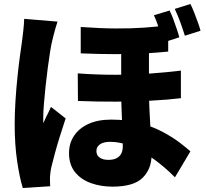

<svg xmlns="http://www.w3.org/2000/svg" viewBox="-20 -876 1040 968"><path d="M731 -673Q731 -635 731 -592.5Q731 -550 731 -509.5Q731 -469 731 -436Q731 -381 733 -334.5Q735 -288 737.5 -247Q740 -206 742 -168Q744 -130 744 -94Q744 -24 699 20.5Q654 65 547 65Q488 65 438 47Q388 29 358 -8.5Q328 -46 328 -104Q328 -153 353 -191Q378 -229 425.5 -251Q473 -273 541 -273Q621 -273 686.5 -255Q752 -237 802 -210Q852 -183 886.5 -156.5Q921 -130 940 -113L862 18Q814 -31 758.5 -71.5Q703 -112 646.5 -136.5Q590 -161 536 -161Q501 -161 483.5 -148Q466 -135 466 -115Q466 -93 482.5 -81.5Q499 -70 526 -70Q551 -70 567 -78Q583 -86 591 -101Q599 -116 599 -138Q599 -162 598 -196Q597 -230 595 -270Q593 -310 592 -351.5Q591 -393 591 -432Q591 -476 591 -524Q591 -572 591 -612Q591 -652 591 -673ZM372 -506Q469 -499 560 -499Q651 -499 734.5 -505Q818 -511 892 -520V-381Q826 -373 742 -368.5Q658 -364 564.5 -363.5Q471 -363 373 -367ZM387 -740Q485 -733 562.5 -732.5Q640 -732 705 -736.5Q770 -741 828 -749V-616Q770 -610 705.5 -606.5Q641 -603 563.5 -603Q486 -603 387 -607ZM270 -767Q266 -756 260 -735Q254 -714 249 -694Q244 -674 242 -665Q238 -649 232.5 -614.5Q227 -580 221 -535Q215 -490 210 -442.5Q205 -395 201.5 -353Q198 -311 198 -283Q198 -281 198 -270Q198 -259 199 -256Q205 -271 211.5 -284Q218 -297 224.5 -310Q231 -323 237 -337L311 -279Q296 -234 281.5 -187.5Q267 -141 256 -100Q245 -59 238 -30Q236 -20 234 -5.5Q232 9 232 17Q232 25 232 37.5Q232 50 233 63L95 72Q79 21 66.5 -63Q54 -147 54 -249Q54 -306 58 -368Q62 -430 68 -488Q74 -546 80.5 -593Q87 -640 91 -668Q94 -690 97.5 -721.5Q101 -753 102 -781ZM835 -823Q845 -803 854 -778.5Q863 -754 871 -730.5Q879 -707 884 -688L804 -662Q797 -684 789.5 -707.5Q782 -731 774 -754.5Q766 -778 756 -799ZM940 -856Q950 -836 959.5 -811.5Q969 -787 977.5 -763.5Q986 -740 991 -721L912 -696Q902 -728 889 -764Q876 -800 861 -831Z"/></svg>

Font: Noto Sans JP Thin Black
Style: Regular
Weight: 900
Version: Version 2.004-H2;hotconv 1.0.118;makeotfexe 2.5.65603